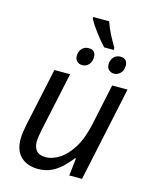

<svg xmlns="http://www.w3.org/2000/svg" viewBox="-129 -955 836 1050"><g transform="rotate(15 289.5 -430.5)"><path d="M189 10Q128 10 91.5 -24Q55 -58 55 -123Q55 -146 58.5 -166.5Q62 -187 66 -209L136 -536H225L153 -199Q144 -156 144 -132Q144 -100 160.5 -81.5Q177 -63 214 -63Q248 -63 287.5 -87Q327 -111 361 -164Q395 -217 414 -305L463 -536H550L436 0H364L375 -99H370Q351 -75 325.5 -49.5Q300 -24 266.5 -7Q233 10 189 10ZM367 -726Q341 -753 312 -791.5Q283 -830 266 -861V-871H356Q369 -834 385 -803Q401 -772 421 -738V-726ZM277 -601Q258 -601 246 -612Q234 -623 234 -643Q234 -666 248 -683Q262 -700 287 -700Q308 -700 317.5 -689Q327 -678 327 -660Q327 -632 311.5 -616.5Q296 -601 277 -601ZM456 -601Q438 -601 426 -612Q414 -623 414 -643Q414 -666 428 -683Q442 -700 467 -700Q487 -700 497 -689Q507 -678 507 -660Q507 -632 491 -616.5Q475 -601 456 -601Z"/></g></svg>

Font: Manna Sans
Style: Italic
Weight: 400
Italic angle: -12°
Designer: Monotype Design Team
Foundry: Monotype Imaging Inc.
Version: Version 2.001.1; ttfautohint (v1.8.2)